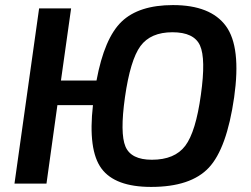

<svg xmlns="http://www.w3.org/2000/svg" viewBox="-20 -723 987 756"><path d="M220 -406H360Q391 -573 459 -638Q527 -703 661 -703Q809 -703 869.5 -620.5Q930 -538 902 -340Q873 -138 802 -62.5Q731 13 575 13Q433 13 379.5 -59.5Q326 -132 346 -309H206L163 0H37L134 -690H260ZM771 -350Q791 -492 767.5 -544Q744 -596 659 -596Q573 -596 533 -541.5Q493 -487 472 -340Q452 -198 474 -146Q496 -94 578 -94Q668 -94 709.5 -149Q751 -204 771 -350Z"/></svg>

Font: Exo 2.0 Semi Bold
Style: Italic
Weight: 600
Italic angle: -8°
Designer: Natanael Gama
Version: Version 1.001;PS 001.001;hotconv 1.0.70;makeotf.lib2.5.58329